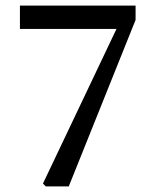

<svg xmlns="http://www.w3.org/2000/svg" viewBox="-20 -664 539 684"><path d="M463 -644V-593L225 0H143L133 -10L395 -561H51V-644Z"/></svg>

Font: SourceSerifPro
Style: Book
Weight: 400
Designer: Frank Grießhammer
Foundry: Adobe Systems Incorporated
Version: Version 1.014;PS Version 1.0;hotconv 1.0.73;makeotf.lib2.5.5